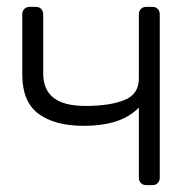

<svg xmlns="http://www.w3.org/2000/svg" viewBox="-20 -540 567 560"><path d="M407 0Q397 0 391 -6Q385 -12 385 -22V-226Q357 -198 317 -185.5Q277 -173 225 -173Q140 -173 92.5 -208Q45 -243 45 -322V-498Q45 -508 51 -514Q57 -520 67 -520H84Q94 -520 100 -514Q106 -508 106 -498V-327Q106 -278 136.5 -254.5Q167 -231 229 -231Q300 -231 342.5 -248Q385 -265 385 -311V-498Q385 -508 391 -514Q397 -520 407 -520H424Q434 -520 440 -514Q446 -508 446 -498V-22Q446 -12 440 -6Q434 0 424 0Z"/></svg>

Font: Rubik Light Light
Style: Regular
Weight: 300
Version: Version 2.101